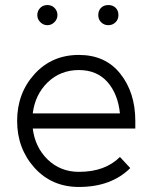

<svg xmlns="http://www.w3.org/2000/svg" viewBox="-20 -730 594 762"><path d="M517 -220V-250Q517 -363 457 -438Q398 -512 293 -512Q186 -512 117 -436Q48 -360 48 -250Q48 -141 117 -64Q186 12 293 12Q358 12 409 -7Q460 -26 497 -63L456 -107Q427 -78 386.5 -63Q346 -48 293 -48Q220 -48 169 -97Q119 -146 110 -220ZM293 -452Q365 -452 407 -404Q448 -357 456 -280H110Q119 -354 169 -403Q220 -452 293 -452ZM168 -710Q151 -710 140 -699Q128 -687 128 -670Q128 -654 140 -642Q152 -630 168 -630Q184 -630 196 -642Q208 -654 208 -670Q208 -687 196 -699Q185 -710 168 -710ZM410 -710Q392 -710 381 -699Q370 -688 370 -670Q370 -653 381 -642Q393 -630 410 -630Q427 -630 439 -642Q450 -653 450 -670Q450 -688 439 -699Q428 -710 410 -710Z"/></svg>

Font: Unageo Variable
Style: Regular
Weight: 300
Designer: Richard Sepsi
Foundry: Richard Sepsi
Version: Version 2.200